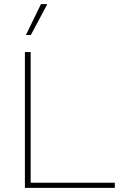

<svg xmlns="http://www.w3.org/2000/svg" viewBox="-20 -913 593 933"><path d="M538 -25V0H113H101V-660H129V-25ZM210 -893 130 -743H106L179 -893Z"/></svg>

Font: Work Sans ExtraLight
Style: Regular
Weight: 280
Designer: Wei Huang
Foundry: Wei Huang
Version: Version 1.500